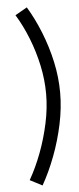

<svg xmlns="http://www.w3.org/2000/svg" viewBox="-58 -749 369 900"><g transform="rotate(-5 127.0 -299.0)"><path d="M47 90Q79 34 104 -32.5Q129 -99 144 -169.5Q159 -240 159 -306Q159 -373 144.5 -440.5Q130 -508 105 -571Q80 -634 48 -686L104 -718Q138 -662 165.5 -593.5Q193 -525 209 -452Q225 -379 225 -306Q225 -234 209 -158.5Q193 -83 166 -11.5Q139 60 105 120Z"/></g></svg>

Font: Lil Grotesk
Style: Regular
Weight: 400
Designer: Bastien Sozeau
Foundry: NBR — Bastien Sozeau
Version: Version 4.002; ttfautohint (v1.8.4.7-5d5b)